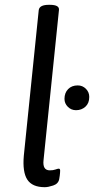

<svg xmlns="http://www.w3.org/2000/svg" viewBox="-20 -772 391 798"><path d="M166 6Q114 6 93.5 -25.5Q73 -57 79 -125L141 -730Q144 -752 183 -752H187Q228 -752 225 -730L161 -107Q156 -64 187 -64Q201 -64 210.5 -67.5Q220 -71 224 -71Q230 -71 230 -63Q230 -62 229.5 -53Q229 -44 226 -27Q222 -8 201 -1Q180 6 166 6ZM296 -314Q276 -314 262 -328Q248 -342 248 -361Q248 -386 263 -401.5Q278 -417 303 -417Q323 -417 337 -403Q351 -389 351 -369Q351 -343 335 -328.5Q319 -314 296 -314Z"/></svg>

Font: Asap
Style: Italic
Weight: 400
Italic angle: -6°
Designer: Pablo Cosgaya
Foundry: Omnibus-Type
Version: Version 3.001; ttfautohint (v1.8.3)